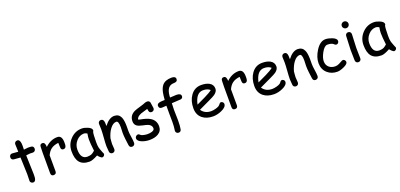

<svg xmlns="http://www.w3.org/2000/svg" viewBox="20 -1873 6347 3043"><g transform="rotate(-20 3193.5 -351.5)"><path d="M394.5 -416Q384.3 -416 370.4 -417Q356.4 -418 346.2 -418Q335 -418 279.8 -410.6L289.1 -122.1L289.6 -100.6L290 -75.7Q292 31.2 238.8 31.2Q219.2 31.2 204.8 18.6Q190.4 5.9 190.4 -13.2Q190.4 -31.7 191.9 -68.8Q193.4 -106 193.4 -124.5L183.6 -409.7Q147.9 -411.1 75.2 -418Q31.7 -423.8 31.7 -466.3Q31.7 -487.8 44.9 -502Q58.1 -516.1 78.6 -516.1L181.2 -507.8Q181.2 -532.7 179 -574.5Q176.8 -616.2 176.8 -634.8Q176.8 -655.3 190.9 -668.7Q205.1 -682.1 225.6 -682.1Q269.5 -682.1 276.9 -610.4Q278.3 -592.3 278.3 -566.9L277.3 -538.6L276.9 -508.3Q337.4 -516.1 346.2 -516.1Q397 -516.1 412.6 -511.2Q442.4 -501.5 442.4 -465.3Q442.4 -443.8 429 -429.9Q415.5 -416 394.5 -416Z M918.9 -360.8Q915.5 -299.8 870.1 -299.8Q828.1 -299.8 828.1 -348.1Q828.1 -357.4 826.7 -382.3L825.2 -423.3Q748 -414.1 701.7 -379.9Q658.2 -348.1 629.4 -284.2L630.4 -16.6Q630.4 32.7 582 32.7Q539.1 32.7 539.1 -16.6V-359.4Q539.1 -375.5 540.3 -407.7Q541.5 -439.9 541.5 -456.1Q541.5 -505.4 584.5 -505.4Q632.3 -505.4 632.8 -424.3Q726.6 -514.6 840.8 -514.6Q880.4 -514.6 899.9 -484.9Q919.4 -455.1 919.4 -395Q919.4 -369.6 918.9 -360.8Z M1400.9 32.2Q1391.6 32.2 1367.2 10.7Q1345.2 -9.3 1334.5 -24.9Q1287.6 0.5 1252 13.4Q1216.3 26.4 1192.4 26.4Q1078.1 26.4 1025.9 -38.1Q976.6 -98.6 976.6 -223.6Q976.6 -341.8 1057.9 -425.8Q1139.2 -509.8 1252 -509.8Q1294.4 -509.8 1347.2 -487.8Q1413.6 -460.4 1413.6 -421.9Q1413.6 -408.7 1403.8 -398.4Q1398.9 -379.9 1396.2 -337.4Q1393.6 -294.9 1393.1 -228.5Q1392.6 -168 1401.4 -132.8Q1406.2 -111.3 1432.1 -46.9Q1435.5 -38.1 1443.4 -21L1446.3 -12.7Q1446.3 6.8 1432.6 19.5Q1418.9 32.2 1400.9 32.2ZM1299.3 -307.1Q1299.3 -328.1 1302 -352.8Q1304.7 -377.4 1310.1 -405.3Q1292 -414.6 1279.1 -418.9Q1266.1 -423.3 1258.3 -423.3Q1182.6 -423.3 1127.7 -361.6Q1072.8 -299.8 1072.8 -219.2Q1072.8 -139.2 1101.1 -99.1Q1129.4 -59.1 1186 -59.1Q1232.9 -59.1 1265.6 -76.2Q1283.2 -85.4 1314.9 -113.3Q1299.3 -242.7 1299.3 -307.1Z M1905.8 34.7Q1863.8 34.7 1858.4 -11.2L1844.7 -118.2Q1837.9 -175.3 1837.9 -225.1Q1837.9 -238.8 1839.6 -271.5Q1841.3 -304.2 1841.3 -317.9Q1841.3 -423.3 1802.2 -423.3Q1747.6 -423.3 1697.8 -358.4Q1652.8 -299.3 1627.4 -209Q1626.5 -189.9 1623 -161.1Q1620.1 -136.7 1620.1 -113.8Q1620.1 -99.1 1623 -69.8Q1626 -40.5 1626 -25.9Q1626 -3.9 1612.5 9.8Q1599.1 23.4 1578.1 23.4Q1556.6 23.4 1543.5 9.8Q1530.3 -3.9 1530.3 -25.9Q1530.3 -40.5 1527.1 -69.8Q1523.9 -99.1 1523.9 -113.8Q1523.9 -164.1 1531 -253.2Q1538.1 -342.3 1538.1 -392.6Q1538.1 -408.2 1536.4 -439Q1534.7 -469.7 1534.7 -485.4Q1534.7 -506.3 1548.6 -519.8Q1562.5 -533.2 1583 -533.2Q1627.9 -533.2 1632.3 -469.7L1633.8 -412.6Q1715.8 -522 1802.2 -522Q1880.4 -522 1911.1 -453.1Q1932.1 -407.2 1934.1 -317.4V-268.1L1933.6 -222.7Q1933.6 -182.1 1944.1 -117.9Q1954.6 -53.7 1954.6 -13.7Q1954.6 7.8 1940.7 21.2Q1926.8 34.7 1905.8 34.7Z M2384.3 -376Q2357.4 -376 2346.7 -394Q2339.4 -406.7 2334 -446.8Q2297.4 -437.5 2221.2 -412.6Q2142.6 -381.3 2142.1 -335.4Q2156.7 -330.1 2170.9 -327.6Q2283.2 -307.6 2337.9 -272.5Q2417.5 -221.2 2417.5 -124Q2417.5 -44.4 2348.6 -3.9Q2291.5 29.3 2204.1 29.3Q2140.1 29.3 2082 7.8Q2006.8 -19.5 2006.8 -68.4Q2006.8 -87.9 2022.2 -102.5Q2037.6 -117.2 2057.1 -117.2Q2072.3 -117.2 2096.2 -93.8Q2107.9 -82.5 2148.9 -75.2Q2181.6 -69.3 2204.1 -69.3Q2245.1 -69.3 2276.4 -79.1Q2321.8 -93.3 2321.8 -124Q2321.8 -190.4 2229 -213.9L2178.2 -225.1Q2113.3 -239.3 2085.9 -258.3Q2046.4 -285.6 2046.4 -340.8Q2046.4 -442.9 2142.6 -486.3Q2171.9 -499.5 2236.3 -517.8Q2300.8 -536.1 2328.6 -548.8Q2348.6 -557.6 2372.1 -557.6Q2393.1 -557.6 2406.5 -543.9Q2419.9 -530.3 2419.9 -508.3Q2419.9 -494.1 2426 -466.8Q2432.1 -439.5 2432.1 -425.3Q2432.1 -403.3 2418.7 -389.6Q2405.3 -376 2384.3 -376Z M2869.6 -686.5Q2751.5 -686.5 2737.3 -522.5L2735.8 -492.2Q2818.8 -498 2843.3 -498Q2920.9 -498 2920.9 -449.2Q2920.9 -413.6 2882.8 -406.7Q2866.2 -403.8 2844 -404.5Q2821.8 -405.3 2731.4 -397.9L2727.5 -286.6Q2727.5 -256.3 2729.5 -195.8Q2731.4 -135.3 2731.4 -105.5Q2731.4 -12.7 2720.7 39.1Q2712.4 78.1 2675.3 78.1Q2655.3 78.1 2641.1 65.2Q2627 52.2 2627 32.7Q2627 28.8 2627.9 22.9Q2638.2 -40.5 2638.2 -115.2L2636.7 -248.5V-390.1Q2575.7 -385.3 2559.6 -385.3Q2510.3 -385.3 2510.3 -432.6Q2510.3 -481 2595.7 -483.4L2642.6 -484.9Q2644 -512.2 2649.9 -559.1Q2662.6 -667.5 2704.6 -718.8Q2755.4 -780.8 2863.3 -780.8Q2933.1 -780.8 2933.1 -733.4Q2933.1 -686.5 2869.6 -686.5Z M3277.8 22.5Q3167.5 22.5 3099.1 -32.7Q3024.4 -93.8 3024.4 -203.6Q3024.4 -330.6 3085.9 -416.5Q3152.8 -510.3 3264.6 -510.3Q3345.7 -510.3 3397 -482.9Q3460 -449.2 3460 -379.4Q3460 -330.6 3404.8 -290.5Q3380.4 -272.9 3301.3 -235.8L3114.7 -147.5Q3142.1 -106.9 3182.9 -86.4Q3223.6 -65.9 3277.8 -65.9Q3311.5 -65.9 3356.9 -78.6Q3414.6 -94.7 3431.2 -120.8Q3447.8 -147 3466.8 -147Q3483.9 -147 3497.3 -134Q3510.7 -121.1 3510.7 -104Q3510.7 -49.8 3423.3 -10.7Q3348.6 22.5 3277.8 22.5ZM3264.6 -422.4Q3205.1 -422.4 3165.5 -376.2Q3126 -330.1 3106.4 -237.3L3256.3 -308.6Q3344.7 -351.6 3382.3 -383.3Q3340.3 -422.4 3264.6 -422.4Z M3977.5 -360.8Q3974.1 -299.8 3928.7 -299.8Q3886.7 -299.8 3886.7 -348.1Q3886.7 -357.4 3885.3 -382.3L3883.8 -423.3Q3806.6 -414.1 3760.3 -379.9Q3716.8 -348.1 3688 -284.2L3689 -16.6Q3689 32.7 3640.6 32.7Q3597.7 32.7 3597.7 -16.6V-359.4Q3597.7 -375.5 3598.9 -407.7Q3600.1 -439.9 3600.1 -456.1Q3600.1 -505.4 3643.1 -505.4Q3690.9 -505.4 3691.4 -424.3Q3785.2 -514.6 3899.4 -514.6Q3939 -514.6 3958.5 -484.9Q3978 -455.1 3978 -395Q3978 -369.6 3977.5 -360.8Z M4306.2 22.5Q4195.8 22.5 4127.4 -32.7Q4052.7 -93.8 4052.7 -203.6Q4052.7 -330.6 4114.3 -416.5Q4181.2 -510.3 4293 -510.3Q4374 -510.3 4425.3 -482.9Q4488.3 -449.2 4488.3 -379.4Q4488.3 -330.6 4433.1 -290.5Q4408.7 -272.9 4329.6 -235.8L4143.1 -147.5Q4170.4 -106.9 4211.2 -86.4Q4252 -65.9 4306.2 -65.9Q4339.8 -65.9 4385.3 -78.6Q4442.9 -94.7 4459.5 -120.8Q4476.1 -147 4495.1 -147Q4512.2 -147 4525.6 -134Q4539.1 -121.1 4539.1 -104Q4539.1 -49.8 4451.7 -10.7Q4377 22.5 4306.2 22.5ZM4293 -422.4Q4233.4 -422.4 4193.8 -376.2Q4154.3 -330.1 4134.8 -237.3L4284.7 -308.6Q4373 -351.6 4410.6 -383.3Q4368.7 -422.4 4293 -422.4Z M5000.5 34.7Q4958.5 34.7 4953.1 -11.2L4939.5 -118.2Q4932.6 -175.3 4932.6 -225.1Q4932.6 -238.8 4934.3 -271.5Q4936 -304.2 4936 -317.9Q4936 -423.3 4897 -423.3Q4842.3 -423.3 4792.5 -358.4Q4747.6 -299.3 4722.2 -209Q4721.2 -189.9 4717.8 -161.1Q4714.8 -136.7 4714.8 -113.8Q4714.8 -99.1 4717.8 -69.8Q4720.7 -40.5 4720.7 -25.9Q4720.7 -3.9 4707.3 9.8Q4693.8 23.4 4672.9 23.4Q4651.4 23.4 4638.2 9.8Q4625 -3.9 4625 -25.9Q4625 -40.5 4621.8 -69.8Q4618.7 -99.1 4618.7 -113.8Q4618.7 -164.1 4625.7 -253.2Q4632.8 -342.3 4632.8 -392.6Q4632.8 -408.2 4631.1 -439Q4629.4 -469.7 4629.4 -485.4Q4629.4 -506.3 4643.3 -519.8Q4657.2 -533.2 4677.7 -533.2Q4722.7 -533.2 4727.1 -469.7L4728.5 -412.6Q4810.5 -522 4897 -522Q4975.1 -522 5005.9 -453.1Q5026.9 -407.2 5028.8 -317.4V-268.1L5028.3 -222.7Q5028.3 -182.1 5038.8 -117.9Q5049.3 -53.7 5049.3 -13.7Q5049.3 7.8 5035.4 21.2Q5021.5 34.7 5000.5 34.7Z M5370.1 30.8Q5270 30.8 5203.1 -29.8Q5132.8 -93.3 5132.8 -197.3Q5132.8 -296.4 5198.7 -401.9Q5272 -519 5363.8 -519Q5411.6 -519 5470.7 -496.6Q5545.4 -467.8 5545.4 -426.3Q5545.4 -407.7 5533.2 -393.3Q5521 -378.9 5502.9 -378.9Q5488.8 -378.9 5478.3 -387.5Q5467.8 -396 5458 -404.3Q5429.2 -427.2 5363.8 -427.2Q5314 -427.2 5265.1 -338.4Q5220.7 -256.8 5220.7 -197.3Q5220.7 -132.8 5264.6 -95.7Q5305.7 -61 5370.1 -61Q5399.4 -61 5432.6 -76.7L5489.3 -106.9Q5503.9 -114.7 5510.3 -114.7Q5528.3 -114.7 5541.5 -100.3Q5554.7 -85.9 5554.7 -67.4Q5554.7 -31.7 5479.5 1.5Q5413.6 30.8 5370.1 30.8Z M5737.8 -569.3Q5714.4 -569.3 5697.3 -585.9Q5680.2 -602.5 5680.2 -626Q5680.2 -649.4 5697.3 -666Q5714.4 -682.6 5737.8 -682.6Q5761.2 -682.6 5778.1 -666Q5794.9 -649.4 5794.9 -626Q5794.9 -602.5 5778.1 -585.9Q5761.2 -569.3 5737.8 -569.3ZM5778.3 -221.7Q5778.3 -192.4 5780 -134Q5781.7 -75.7 5781.7 -46.4Q5781.7 -24.9 5768.6 -11.2Q5755.4 2.4 5733.9 2.4Q5712.9 2.4 5699.5 -11.2Q5686 -24.9 5686 -46.4Q5686 -75.7 5684.3 -134Q5682.6 -192.4 5682.6 -221.7Q5682.6 -267.6 5687.5 -336.2Q5692.4 -404.8 5692.4 -450.7Q5692.4 -472.7 5705.8 -486.3Q5719.2 -500 5740.2 -500Q5761.2 -500 5774.7 -486.3Q5788.1 -472.7 5788.1 -450.7Q5788.1 -404.8 5783.2 -336.2Q5778.3 -267.6 5778.3 -221.7Z M6324.7 32.2Q6315.4 32.2 6291 10.7Q6269 -9.3 6258.3 -24.9Q6211.4 0.5 6175.8 13.4Q6140.1 26.4 6116.2 26.4Q6002 26.4 5949.7 -38.1Q5900.4 -98.6 5900.4 -223.6Q5900.4 -341.8 5981.7 -425.8Q6063 -509.8 6175.8 -509.8Q6218.3 -509.8 6271 -487.8Q6337.4 -460.4 6337.4 -421.9Q6337.4 -408.7 6327.6 -398.4Q6322.8 -379.9 6320.1 -337.4Q6317.4 -294.9 6316.9 -228.5Q6316.4 -168 6325.2 -132.8Q6330.1 -111.3 6356 -46.9Q6359.4 -38.1 6367.2 -21L6370.1 -12.7Q6370.1 6.8 6356.4 19.5Q6342.8 32.2 6324.7 32.2ZM6223.1 -307.1Q6223.1 -328.1 6225.8 -352.8Q6228.5 -377.4 6233.9 -405.3Q6215.8 -414.6 6202.9 -418.9Q6189.9 -423.3 6182.1 -423.3Q6106.4 -423.3 6051.5 -361.6Q5996.6 -299.8 5996.6 -219.2Q5996.6 -139.2 6024.9 -99.1Q6053.2 -59.1 6109.9 -59.1Q6156.7 -59.1 6189.5 -76.2Q6207 -85.4 6238.8 -113.3Q6223.1 -242.7 6223.1 -307.1Z"/></g></svg>

Font: TUNJUNG BIRU
Style: Regular
Weight: 400
Designer: R.S. Wihananto
Foundry: R.S. Wihananto
Version: Version 2.0.1